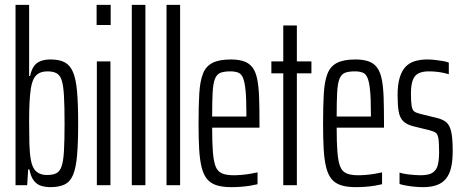

<svg xmlns="http://www.w3.org/2000/svg" viewBox="-20 -763 1906 791"><path d="M188 8Q169 8 151 3Q133 -2 120 -18Q107 -34 101 -65H96L92 0H44V-743H100V-450H104Q109 -474 119 -489Q129 -504 146.5 -511Q164 -518 188 -518Q225 -518 247 -506Q269 -494 281 -465.5Q293 -437 297.5 -385.5Q302 -334 302 -256Q302 -175 297.5 -123Q293 -71 281 -42.5Q269 -14 246 -3Q223 8 188 8ZM173 -42Q197 -42 211.5 -49Q226 -56 233.5 -77Q241 -98 243.5 -141Q246 -184 246 -255Q246 -326 243.5 -369Q241 -412 234 -433Q227 -454 212.5 -461.5Q198 -469 175 -469Q146 -469 129.5 -453Q113 -437 107 -398Q103 -371 101.5 -337.5Q100 -304 100 -262Q100 -209 101 -171.5Q102 -134 107 -105Q113 -71 129.5 -56.5Q146 -42 173 -42Z M378 -660V-743H436V-660ZM379 0V-510H435V0Z M523 0V-743H579V0Z M666 0V-743H722V0Z M933 8Q896 8 871.5 0Q847 -8 832.5 -26Q818 -44 810.5 -74.5Q803 -105 800.5 -149Q798 -193 798 -254Q798 -327 801 -377.5Q804 -428 816 -459Q828 -490 855.5 -504Q883 -518 931 -518Q964 -518 986 -510Q1008 -502 1021 -484Q1034 -466 1040 -435.5Q1046 -405 1047.5 -360.5Q1049 -316 1049 -255V-237H854Q854 -176 857 -137.5Q860 -99 868 -78Q876 -57 894 -49Q912 -41 943 -41Q957 -41 975 -42.5Q993 -44 1011 -47Q1029 -50 1041 -53V-4Q1029 -1 1011 2Q993 5 972.5 6.5Q952 8 933 8ZM995 -263V-300Q995 -358 991.5 -392Q988 -426 981 -442.5Q974 -459 961 -464Q948 -469 929 -469Q903 -469 888 -463Q873 -457 865.5 -438Q858 -419 856 -382Q854 -345 854 -283H1015Z M1147 0V-461H1098V-510H1147V-658H1203V-510H1263V-461H1203V0Z M1446 8Q1409 8 1384.5 0Q1360 -8 1345.5 -26Q1331 -44 1323.5 -74.5Q1316 -105 1313.5 -149Q1311 -193 1311 -254Q1311 -327 1314 -377.5Q1317 -428 1329 -459Q1341 -490 1368.5 -504Q1396 -518 1444 -518Q1477 -518 1499 -510Q1521 -502 1534 -484Q1547 -466 1553 -435.5Q1559 -405 1560.5 -360.5Q1562 -316 1562 -255V-237H1367Q1367 -176 1370 -137.5Q1373 -99 1381 -78Q1389 -57 1407 -49Q1425 -41 1456 -41Q1470 -41 1488 -42.5Q1506 -44 1524 -47Q1542 -50 1554 -53V-4Q1542 -1 1524 2Q1506 5 1485.5 6.5Q1465 8 1446 8ZM1508 -263V-300Q1508 -358 1504.5 -392Q1501 -426 1494 -442.5Q1487 -459 1474 -464Q1461 -469 1442 -469Q1416 -469 1401 -463Q1386 -457 1378.5 -438Q1371 -419 1369 -382Q1367 -345 1367 -283H1528Z M1723 8Q1705 8 1685.5 6Q1666 4 1650.5 1Q1635 -2 1626 -5V-52Q1631 -50 1640.5 -48Q1650 -46 1662.5 -44.5Q1675 -43 1688 -42Q1701 -41 1712 -41Q1747 -41 1763 -52Q1779 -63 1784 -84.5Q1789 -106 1789 -136Q1789 -176 1786 -193.5Q1783 -211 1774.5 -216.5Q1766 -222 1751 -226L1682 -243Q1655 -250 1641 -264Q1627 -278 1622.5 -303.5Q1618 -329 1618 -371Q1618 -414 1626.5 -442.5Q1635 -471 1650.5 -487.5Q1666 -504 1689 -511Q1712 -518 1740 -518Q1756 -518 1773 -516Q1790 -514 1805 -511.5Q1820 -509 1829 -505V-457Q1820 -460 1806 -463Q1792 -466 1776.5 -467.5Q1761 -469 1746 -469Q1722 -469 1705.5 -461.5Q1689 -454 1681 -434Q1673 -414 1673 -377Q1673 -343 1676 -326Q1679 -309 1687 -303.5Q1695 -298 1711 -294L1780 -277Q1805 -271 1819 -259Q1833 -247 1839 -220Q1845 -193 1845 -140Q1845 -101 1838.5 -73Q1832 -45 1817.5 -27Q1803 -9 1779.5 -0.5Q1756 8 1723 8Z"/></svg>

Font: Saira UltraCondensed
Style: Regular
Weight: 400
Width: 1
Designer: Hector Gatti with collaboration of the Omnibus-Type team
Foundry: Omnibus-Type
Version: Version 1.101